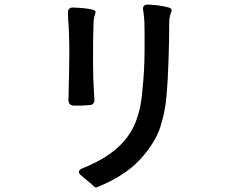

<svg xmlns="http://www.w3.org/2000/svg" viewBox="-20 -785 1040 842"><path d="M383 24Q352 -3 338 -14Q326 -23 326 -31Q326 -40 340 -46Q434 -84 489 -131.5Q544 -179 570.5 -239.5Q597 -300 604 -384Q614 -476 614 -566V-626Q614 -674 613 -692Q612 -713 608 -739L607 -746Q607 -765 628 -765Q681 -763 720 -752Q733 -748 733 -740Q733 -737 729.5 -728Q726 -719 724 -709Q722 -697 722 -674Q722 -606 719 -518.5Q716 -431 711 -374Q706 -299 683 -228Q660 -157 593 -84.5Q526 -12 403 37Q400 38 394.5 34.5Q389 31 383 24ZM280 -348Q281 -357 281 -378Q284 -504 284 -556Q284 -601 282.5 -639Q281 -677 279 -697L278 -730Q278 -752 300 -752Q360 -750 389 -742Q399 -738 399 -732Q399 -729 395.5 -718Q392 -707 391 -698Q390 -689 390 -673Q388 -641 388 -516Q388 -443 392 -381L394 -349Q395 -338 389 -331Q383 -324 373 -324Q335 -321 303 -322Q280 -323 280 -348Z"/></svg>

Font: Shippori Gothic B2 Bold
Style: Regular
Weight: 700
Designer: FONTDASU
Foundry: FONTDASU / Google Inc. / but / Adobe
Version: Version 1.130